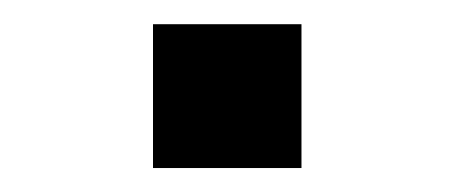

<svg xmlns="http://www.w3.org/2000/svg" viewBox="-20 -354 387 161"><path d="M108.3 -213.1V-333.7H232.8V-213.1Z"/></svg>

Font: Maven Pro
Style: Regular
Weight: 400
Designer: Joe Prince
Foundry: Joe Prince
Version: Version 2.103